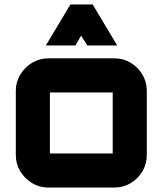

<svg xmlns="http://www.w3.org/2000/svg" viewBox="-20 -842 732 862"><path d="M196 0Q157 0 124 -20Q91 -40 71 -73Q51 -106 51 -145V-435Q51 -474 71 -507Q91 -540 124 -560Q157 -580 196 -580H494Q534 -580 567 -560Q600 -540 619.5 -507Q639 -474 639 -435V-145Q639 -106 619.5 -73Q600 -40 567 -20Q534 0 494 0H196ZM204 -153H486Q486 -153 486 -153Q486 -153 486 -153V-427Q486 -427 486 -427Q486 -427 486 -427H204Q204 -427 204 -427Q204 -427 204 -427V-153Q204 -153 204 -153Q204 -153 204 -153ZM186 -638 296 -822H396L506 -638H372L344 -682L319 -638Z"/></svg>

Font: Orbitron Black
Style: Regular
Weight: 900
Designer: Matt McInerney
Foundry: The League of Moveable Type
Version: Version 2.001